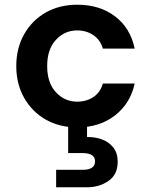

<svg xmlns="http://www.w3.org/2000/svg" viewBox="-20 -528 640 814"><path d="M308 12Q232 12 174 -21Q116 -54 82.5 -113Q49 -172 49 -248Q49 -324 82.5 -383Q116 -442 174 -475Q232 -508 308 -508Q403 -508 468 -458.5Q533 -409 551 -322H416Q406 -358 376.5 -378.5Q347 -399 307 -399Q254 -399 217 -359Q180 -319 180 -248Q180 -177 217 -137Q254 -97 307 -97Q347 -97 376.5 -117Q406 -137 416 -174H551Q533 -90 468 -39Q403 12 308 12ZM218 266V192H330Q383 192 383 156Q383 121 330 121H269V-4H349V53Q352 53 355 53Q385 53 413.5 63.5Q442 74 460.5 97.5Q479 121 479 158Q479 212 440 239Q401 266 349 266Z"/></svg>

Font: Firefly Display
Style: Bold
Weight: 700
Designer: Colophon Foundry, Jonny Pinhorn
Foundry: Colophon Foundry
Version: Version 1.200; ttfautohint (v1.8.3)